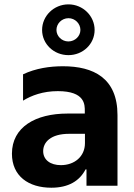

<svg xmlns="http://www.w3.org/2000/svg" viewBox="-20 -859 621 888"><path d="M296.5 -604C363.6 -604 417.6 -655.5 417.6 -720.5C417.6 -785.2 363.6 -838.8 296.5 -838.8C229 -838.8 174.7 -785.2 174.7 -720.5C174.7 -655.5 229 -604 296.5 -604ZM296.5 -667.3C264.9 -667.3 241.1 -692.5 241.1 -720.5C241.1 -749.3 264.9 -774.5 296.5 -774.9C327.8 -774.9 351.9 -749.3 351.9 -720.5C351.9 -692.5 327.8 -667.6 296.5 -667.3ZM217.3 9.2C296.5 9.2 348 -22 375.7 -75.6H380V0H523.4V-326.7C523.4 -497.9 412.6 -552.6 271 -552.6C210.9 -552.6 145.6 -543.3 86.6 -515.3V-393.5C125.7 -417.6 179 -437.5 247.5 -437.5C374.3 -437.5 372.2 -373.9 372.2 -345.2V-333.8H291.9C144.5 -333.8 35.2 -271.3 35.2 -148.1C35.2 -44.4 112.2 9.2 217.3 9.2ZM261.7 -95.2C213.1 -95.2 179.7 -119.3 179.7 -160.2C179.7 -200.6 213.8 -240.1 299.4 -240.1H372.9V-197.1C372.9 -134.6 323.9 -95.2 261.7 -95.2Z"/></svg>

Font: TID UI
Style: Bold
Weight: 700
Designer: The TID Project Authors
Foundry: Bakken & Bæck
Version: Version 1.001;hotconv 1.0.109;makeotfexe 2.5.65596